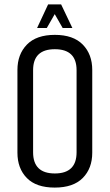

<svg xmlns="http://www.w3.org/2000/svg" viewBox="-20 -840 497 870"><path d="M59 -148V-523Q59 -594 102 -638Q145 -682 228.5 -682Q312 -682 355 -638Q398 -594 398 -523V-148Q398 -77 355 -33.5Q312 10 228 10Q144 10 101.5 -33.5Q59 -77 59 -148ZM327 -150V-522Q327 -617 228.5 -617Q130 -617 130 -522V-150Q130 -54 228.5 -54Q327 -54 327 -150ZM228 -776 192 -713H148L198 -820H257L308 -713H264Z"/></svg>

Font: Khand
Style: Regular
Weight: 400
Designer: Devanagari: Sanchit Sawaria, Jyotish Sonowal; Latin: Satya Rajpurohit
Foundry: Indian Type Foundry
Version: Version 1.101;PS 1.0;hotconv 1.0.78;makeotf.lib2.5.61930; tt